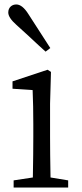

<svg xmlns="http://www.w3.org/2000/svg" viewBox="-20 -839 365 859"><path d="M41 0V-32L127 -45Q129 -155 129 -228V-284Q129 -366 126 -436L36 -442V-475L193 -527L208 -517L204 -375V-228Q204 -155 206 -45L285 -32V0ZM184 -608Q158 -631 108 -678Q71 -712 53 -728Q17 -760 17 -783Q17 -800 28 -810Q38 -819 53 -819Q80 -819 107 -776Q161 -693 205 -624Z"/></svg>

Font: Cactus Classical Serif
Style: Regular
Weight: 400
Designer: Henry Chan (via Glyphwiki)、田海東、宇文滿月
Foundry: Moonlit Owen
Version: Version 1.000